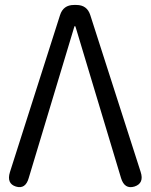

<svg xmlns="http://www.w3.org/2000/svg" viewBox="-20 -752 607 774"><path d="M44 0Q6 -12 20 -58L222 -691Q235 -732 278 -732H288Q331 -732 344 -691L547 -59Q562 -13 522 0Q482 12 468 -34L286 -639Q284 -647 282 -647Q280 -647 278 -639L96 -35Q83 12 44 0Z"/></svg>

Font: Resource Han Rounded KR Normal
Style: Regular
Weight: 350
Designer: Cyano Hao (round all glyphs); Ryoko NISHIZUKA 西塚涼子 (kana, bopomofo & ideographs); Paul D. Hunt (Latin, Greek & Cyrillic)
Foundry: Cyano Hao
Version: 0.990